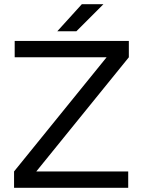

<svg xmlns="http://www.w3.org/2000/svg" viewBox="-20 -895 681 915"><path d="M47 0V-78L488 -622H50V-700H594V-622L153 -78H591V0ZM253 -746 370 -875H473L344 -746Z"/></svg>

Font: Figtree
Style: Regular
Weight: 400
Designer: Erik Kennedy
Foundry: Erik Kennedy
Version: Version 2.002